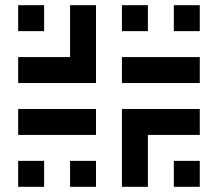

<svg xmlns="http://www.w3.org/2000/svg" viewBox="-20 -720 840 740"><path d="M50 -500V-400H350V-700H250V-500ZM50 -700V-600H150V-700ZM450 -700V-600H550V-700ZM650 -600H750V-700H650ZM750 -400V-500H450V-400ZM350 -200V-300H50V-200ZM450 -300V0H550V-200H750V-300ZM150 0V-100H50V0ZM350 0V-100H250V0ZM750 0V-100H650V0Z"/></svg>

Font: Mourier
Style: Regular
Weight: 400
Designer: Eric Mourier
Foundry: Velvetyne Type Foundry
Version: Version 2.000;hotconv 1.0.109;makeotfexe 2.5.65596